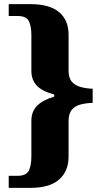

<svg xmlns="http://www.w3.org/2000/svg" viewBox="-20 -780 487 924"><path d="M22 124V66H65Q106 66 118.5 41.5Q131 17 131 -28V-199Q131 -242 157.5 -270Q184 -298 241 -315V-325Q182 -341 156.5 -368.5Q131 -396 131 -439V-610Q131 -655 118.5 -679Q106 -703 65 -703H22V-760H128Q219 -760 264.5 -721.5Q310 -683 310 -613V-441Q310 -405 325.5 -387Q341 -369 367.5 -361.5Q394 -354 426 -353V-285Q394 -284 367.5 -277Q341 -270 325.5 -251.5Q310 -233 310 -196V-26Q310 44 264.5 84Q219 124 128 124Z"/></svg>

Font: Noto Serif Khmer ExtraBold
Style: Regular
Weight: 800
Version: Version 2.003